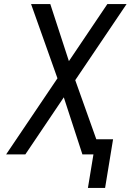

<svg xmlns="http://www.w3.org/2000/svg" viewBox="-20 -755 640 939"><path d="M494 164H410L437 0H383L292 -279L104 0H10L261 -372L132 -735H226L317 -456L505 -735H599L348 -363L451 -74H533Z"/></svg>

Font: Zed Sans Extended
Style: Italic
Weight: 400
Width: 7
Italic angle: -9°
Designer: Belleve Invis
Foundry: Belleve Invis
Version: Version 1.0.0; ttfautohint (v1.8.4)